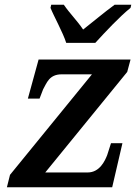

<svg xmlns="http://www.w3.org/2000/svg" viewBox="-20 -786 588 806"><path d="M258 -606H380C423 -653 483 -717 528 -753L531 -766H461C417 -734 369 -693 329 -662C301 -703 274 -728 248 -766H195L192 -753C205 -720 245 -648 258 -606ZM9 0H451L494 -185H446L430 -135C421 -112 399 -62 348 -62H170L514 -484L528 -536H142L97 -372H146L161 -411C176 -437 186 -474 239 -474H366L22 -52Z"/></svg>

Font: Noto Serif Semi
Style: Italic
Weight: 600
Italic angle: -12°
Designer: Monotype Design Team
Foundry: Monotype Imaging Inc.
Version: Version 1.901